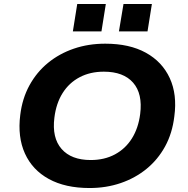

<svg xmlns="http://www.w3.org/2000/svg" viewBox="-20 -936 947 967"><path d="M431 11Q309 11 226 -34.5Q143 -80 105.5 -163Q68 -246 82 -357Q92 -440 128.5 -506.5Q165 -573 222 -619.5Q279 -666 352 -691Q425 -716 510 -716Q632 -716 714.5 -670.5Q797 -625 835 -542.5Q873 -460 858 -350Q848 -265 811.5 -198.5Q775 -132 718 -85.5Q661 -39 588 -14Q515 11 431 11ZM437 -130Q506 -130 559 -158.5Q612 -187 644.5 -239Q677 -291 686 -362Q699 -464 650.5 -519.5Q602 -575 503 -575Q434 -575 381 -547Q328 -519 295.5 -467.5Q263 -416 254 -344Q241 -242 290 -186Q339 -130 437 -130ZM579 -778 602 -916H745L723 -778ZM347 -778 369 -916H513L491 -778Z"/></svg>

Font: Nunito Sans 10pt SemiExpanded ExtraBold
Style: Italic
Weight: 800
Width: 6
Italic angle: -9°
Designer: Vernon Adams
Foundry: Vernon Adams
Version: Version 3.101;gftools[0.9.27]